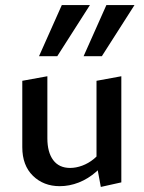

<svg xmlns="http://www.w3.org/2000/svg" viewBox="-20 -729 567 758"><path d="M216 6Q152 6 110 -35Q68 -76 68 -148V-410L167 -428V-183Q167 -128 190 -97Q213 -66 257 -66Q280 -66 304.5 -75Q329 -84 350.5 -101.5Q372 -119 386 -146L418 -122Q393 -80 360.5 -51.5Q328 -23 291 -8.5Q254 6 216 6ZM378 9 361 -83V-410L459 -428V-9ZM134 -507 224 -709H335L206 -507ZM310 -507 400 -709H511L382 -507Z"/></svg>

Font: Ysabeau SemiBold
Style: Regular
Weight: 600
Designer: Christian Thalmann (Catharsis Fonts)
Version: Version 2.000;gftools[0.9.27.dev2+g8671c4b]